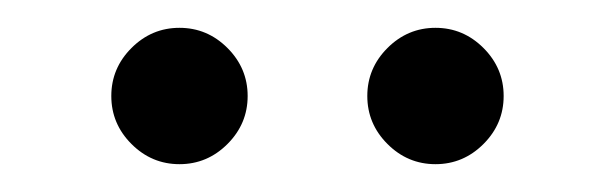

<svg xmlns="http://www.w3.org/2000/svg" viewBox="-20 -618 442 138"><path d="M258.5 -514.5Q244 -529 244 -549Q244 -569 258.5 -583.5Q273 -598 293 -598Q313 -598 327.5 -583.5Q342 -569 342 -549Q342 -529 327.5 -514.5Q313 -500 293 -500Q273 -500 258.5 -514.5ZM74.5 -514.5Q60 -529 60 -549Q60 -569 74.5 -583.5Q89 -598 109 -598Q129 -598 143.5 -583.5Q158 -569 158 -549Q158 -529 143.5 -514.5Q129 -500 109 -500Q89 -500 74.5 -514.5Z"/></svg>

Font: Judson
Style: Regular
Weight: 400
Version: Version 20110429